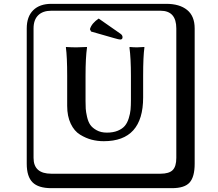

<svg xmlns="http://www.w3.org/2000/svg" viewBox="-20 -774 1140 1006"><path d="M666 -376Q666 -468.8 658.2 -525.9L660.2 -527.8Q680.2 -525.9 698.2 -525.9Q698.2 -525.9 735.8 -527.8L736.8 -525.9Q730 -479 730 -376V-263.2Q730 -34.2 523.9 -34.2Q490.7 -34.2 460.4 -42Q430.2 -49.8 399.7 -68.4Q369.1 -86.9 350.6 -126Q332 -165 332 -219.2V-376Q332 -476.1 325.2 -525.9L326.2 -527.8Q355 -525.9 379.9 -525.9L435.1 -527.8L436 -525.9Q428.2 -472.7 428.2 -376V-244.1Q428.2 -221.2 429.2 -204.6Q430.2 -188 436 -162.1Q441.9 -136.2 452.9 -120.1Q463.9 -104 486.3 -91.6Q508.8 -79.1 540 -79.1Q573.2 -79.1 597.2 -89.1Q621.1 -99.1 634 -114.5Q647 -129.9 654.5 -154.1Q662.1 -178.2 664.1 -199.7Q666 -221.2 666 -250ZM249 -717.8Q204.1 -717.8 179.9 -693.8Q155.8 -669.9 155.8 -625V53.2Q155.8 136.2 249 136.2H820.8Q865.7 136.2 884.8 117.2Q903.8 98.1 903.8 53.2V-625Q903.8 -717.8 820.8 -717.8ZM1000 84Q1000 152.8 973.4 182.4Q946.8 211.9 880.9 211.9H249Q181.2 211.9 150.6 181.4Q120.1 150.9 120.1 84V-625Q120.1 -687 154.1 -720.5Q188 -753.9 249 -753.9H851.1Q920.9 -753.9 960.4 -721.9Q1000 -689.9 1000 -625ZM497.1 -676.8 609.9 -598.1Q622.1 -590.3 622.1 -579.1Q622.1 -566.9 609.9 -566.9Q603 -566.9 578.1 -574.2L457 -608.9L451.2 -621.1Q460 -651.9 497.1 -676.8Z"/></svg>

Font: Linux Biolinum Keyboard
Style: Regular
Weight: 700
Designer: Philipp H. Poll
Foundry: Philipp H. Poll
Version: Version 0.6.1 ; ttfautohint (v0.9)